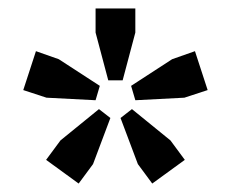

<svg xmlns="http://www.w3.org/2000/svg" viewBox="-20 -767 546 454"><path d="M89 -389 123 -435 214 -509 241 -488 200 -379 166 -333ZM90 -536 35 -554 65 -646 119 -627 216 -564 206 -530ZM206 -690V-747H300V-690L270 -577H236ZM306 -379 265 -488 292 -509 383 -435 417 -389 340 -333ZM290 -564 387 -627 441 -646 471 -554 416 -536 300 -530Z"/></svg>

Font: IBM Plex Serif Medium
Style: Regular
Weight: 500
Designer: Mike Abbink, Paul van der Laan, Pieter van Rosmalen
Foundry: Bold Monday
Version: Version 2.5